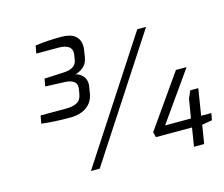

<svg xmlns="http://www.w3.org/2000/svg" viewBox="-117 -1004 1383 1183"><g transform="rotate(-15 574.5 -413.0)"><path d="M830 -770H886L384 0H328ZM999 -98H769L760 -131L995 -466H1063L842 -153H1007L1027 -274L1048 -322H1099L1072 -153H1137L1129 -109L1064 -98L1045 20H980ZM108 -361 117 -411H277Q324 -411 350 -425.5Q376 -440 382 -477L387 -506Q388 -511 388 -519Q388 -546 367.5 -558Q347 -570 317 -571L191 -576L199 -624L323 -630Q400 -633 409 -687L414 -719Q415 -723 415 -732Q415 -758 394 -772Q373 -786 331 -786H190L199 -835Q273 -846 366 -846Q423 -846 452.5 -822Q482 -798 482 -754Q482 -738 480 -730L474 -690Q468 -650 443.5 -628.5Q419 -607 390 -600Q415 -595 434.5 -574.5Q454 -554 454 -521Q454 -511 451 -499L446 -466Q437 -410 396 -380.5Q355 -351 289 -351Q185 -351 108 -361Z"/></g></svg>

Font: Exo
Style: Italic
Weight: 400
Italic angle: -9°
Designer: Natanael Gama
Foundry: Natanael Gama
Version: Version 1.500; ttfautohint (v1.6)